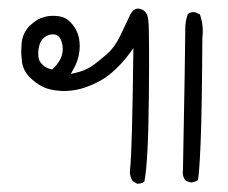

<svg xmlns="http://www.w3.org/2000/svg" viewBox="-20 -262 540 454"><path d="M304.2 172.4Q304.7 172.4 306.4 172.4Q308.1 172.4 311 171.9Q316.9 170.9 321.3 167.5Q330.6 122.1 332 -32.7Q332.5 -84 332.5 -103Q332.5 -122.1 332.5 -141.6Q332.5 -198.7 330.6 -214.8Q328.1 -236.8 312 -240.7Q309.1 -241.7 306.6 -241.7Q294.9 -241.7 287.1 -225.6L264.2 -177.2Q251.5 -150.4 231.7 -133.1Q211.9 -115.7 196.3 -105.2Q180.7 -94.7 157.2 -89.4L147.5 -87.4L152.3 -96.2Q168.5 -123 168.5 -153.3Q168.5 -187.5 146.5 -209.5Q134.8 -221.7 119.1 -223.6Q112.8 -224.6 104.2 -224.6Q95.7 -224.6 88.1 -222.7Q80.6 -220.7 76.2 -219Q71.8 -217.3 67.9 -214.8Q58.6 -209 49.8 -200.7Q33.7 -184.1 31.2 -160.2Q30.3 -149.9 30.3 -144Q30.3 -138.2 30.3 -135.3Q30.3 -132.3 30.8 -128.4Q31.2 -121.1 32.2 -114.3Q35.6 -94.2 49.8 -79.8Q64 -65.4 80.8 -56.9Q97.7 -48.3 126.5 -46.9Q129.9 -46.9 132.8 -46.9Q168.9 -46.9 208 -66.4Q227.1 -75.7 242.7 -88.9Q266.1 -108.4 287.6 -137.2L295.4 -148.4Q292.5 98.6 287.6 137.2Q287.1 140.6 287.1 144.8Q287.1 148.9 288.6 155Q290 161.1 293.9 166.5ZM418 -192.4V-184.1Q418 -142.6 412.6 140.6V141.1Q412.1 143.6 412.1 146Q412.1 155.8 418 164.1Q424.8 168.5 432.6 169.4Q440.4 168.5 447.8 164.1Q451.2 150.9 454.3 77.4Q457.5 3.9 458.5 -171.9V-172.4Q459.5 -180.7 459.5 -188.5Q459.5 -209.5 452.6 -228L441.9 -232.9Q439.9 -233.4 438 -233.4Q430.2 -233.4 424.3 -229Q418 -212.4 418 -192.4ZM70.8 -128.4Q70.3 -131.8 70.3 -136.7Q70.3 -141.6 71.8 -149.4Q76.2 -174.3 98.6 -180.2Q102.1 -180.7 104 -180.7Q106 -180.7 107.9 -180.7Q109.9 -180.7 113.3 -179.2Q124.5 -174.3 127.9 -154.3Q128.4 -150.4 128.4 -146Q128.4 -121.6 105.5 -99.6L104 -97.7L101.6 -98.1Q85.4 -101.6 76.7 -113.3Q71.8 -119.1 70.8 -128.4Z"/></svg>

Font: Bakudai
Style: Light
Weight: 300
Version: Version 1.48